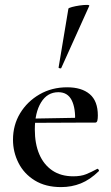

<svg xmlns="http://www.w3.org/2000/svg" viewBox="-20 -751 454 783"><path d="M229 12Q166 12 122 -15Q78 -42 55.5 -86.5Q33 -131 33 -181Q33 -241 62 -289Q91 -337 141 -366Q191 -395 254 -395Q313 -395 346 -367Q379 -339 379 -280Q379 -267 377 -259Q375 -251 368 -251H286Q289 -309 272.5 -342Q256 -375 218 -375Q173 -375 147.5 -333.5Q122 -292 122 -223Q122 -165 140 -122.5Q158 -80 193 -56Q228 -32 279 -32Q310 -32 331 -40.5Q352 -49 376 -62Q378 -64 381.5 -60Q385 -56 383 -53Q347 -18 309.5 -3Q272 12 229 12ZM93 -250 92 -267 314 -271V-251ZM230 -474Q229 -471 223.5 -472.5Q218 -474 219 -476L259 -716Q261 -719 274 -722.5Q287 -726 304 -728.5Q321 -731 333.5 -731Q346 -731 344 -727Z"/></svg>

Font: Cormorant Infant Light SemiBold
Style: Regular
Weight: 600
Version: Version 4.001